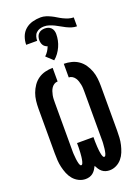

<svg xmlns="http://www.w3.org/2000/svg" viewBox="-194 -1145 888 1232"><g transform="rotate(-20 250.0 -529.0)"><path d="M332 8Q318 8 305 4Q292 0 281.5 -8.5Q271 -17 263.5 -28.5Q256 -40 250 -52Q244 -40 236.5 -28.5Q229 -17 218.5 -8.5Q208 0 195 4Q182 8 168 8Q144 8 122 -3Q100 -14 84.5 -32.5Q69 -51 60 -73.5Q51 -96 45.5 -119.5Q40 -143 38.5 -167Q37 -191 37 -215V-520Q37 -546 40 -572.5Q43 -599 52 -623.5Q61 -648 76 -670Q91 -692 112.5 -707Q134 -722 160 -728.5Q186 -735 212 -735V-642Q199 -642 188 -635Q177 -628 170 -617.5Q163 -607 159 -595Q155 -583 152.5 -570.5Q150 -558 149.5 -545.5Q149 -533 149 -520V-215Q149 -209 149 -203.5Q149 -198 149 -192.5Q149 -187 149 -181Q149 -175 149.5 -169.5Q150 -164 150.5 -158.5Q151 -153 151.5 -147Q152 -141 152.5 -135.5Q153 -130 154 -124.5Q155 -119 156 -113.5Q157 -108 158.5 -102.5Q160 -97 163 -91Q166 -85 171 -85Q177 -85 180 -91.5Q183 -98 184.5 -103.5Q186 -109 187 -115Q188 -121 189 -126.5Q190 -132 190.5 -138Q191 -144 191.5 -150Q192 -156 192.5 -161.5Q193 -167 193 -173Q193 -179 193.5 -185Q194 -191 194 -197Q194 -203 194 -209Q194 -215 194 -221V-228H306V-221Q306 -215 306 -209Q306 -203 306 -197Q306 -191 306.5 -185Q307 -179 307 -173Q307 -167 307.5 -161.5Q308 -156 308.5 -150Q309 -144 309.5 -138Q310 -132 311 -126.5Q312 -121 313 -115Q314 -109 315.5 -103.5Q317 -98 320 -91.5Q323 -85 329 -85Q334 -85 337 -91Q340 -97 341.5 -102.5Q343 -108 344 -113.5Q345 -119 346 -124.5Q347 -130 347.5 -135.5Q348 -141 348.5 -147Q349 -153 349.5 -158.5Q350 -164 350.5 -169.5Q351 -175 351 -181Q351 -187 351 -192.5Q351 -198 351 -203.5Q351 -209 351 -215V-520Q351 -533 350.5 -545.5Q350 -558 347.5 -570.5Q345 -583 341 -595Q337 -607 330 -617.5Q323 -628 312 -635Q301 -642 288 -642V-735Q314 -735 340 -728.5Q366 -722 387.5 -707Q409 -692 424 -670Q439 -648 448 -623.5Q457 -599 460 -572.5Q463 -546 463 -520V-215Q463 -191 461.5 -167Q460 -143 454.5 -119.5Q449 -96 440 -73.5Q431 -51 415.5 -32.5Q400 -14 378 -3Q356 8 332 8ZM103 -932Q103 -960 113 -987Q123 -1014 144.5 -1032.5Q166 -1051 194 -1058.5Q222 -1066 250 -1066Q268 -1066 285 -1060.5Q302 -1055 318.5 -1047Q335 -1039 350 -1029.5Q365 -1020 381.5 -1012Q398 -1004 415 -998.5Q432 -993 450 -993V-932Q432 -932 415 -937.5Q398 -943 381.5 -951Q365 -959 350 -968Q335 -977 318.5 -985Q302 -993 285 -998.5Q268 -1004 250 -1004Q235 -1004 221 -999.5Q207 -995 196.5 -985Q186 -975 182 -960.5Q178 -946 178 -932ZM238 -777 192 -820Q205 -832 214 -846Q223 -860 229 -876Q220 -879 212.5 -884.5Q205 -890 200.5 -897.5Q196 -905 194 -914Q192 -923 192 -932Q192 -943 195.5 -954.5Q199 -966 207.5 -974.5Q216 -983 227 -986.5Q238 -990 250 -990Q262 -990 273 -986.5Q284 -983 292.5 -974.5Q301 -966 304.5 -954.5Q308 -943 308 -932Q308 -910 303.5 -888.5Q299 -867 290 -847Q281 -827 268 -809Q255 -791 238 -777Z"/></g></svg>

Font: Iosevka Term Curly Heavy
Style: Regular
Weight: 900
Designer: Belleve Invis
Foundry: Belleve Invis
Version: Version 32.3.0